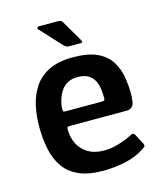

<svg xmlns="http://www.w3.org/2000/svg" viewBox="-100 -713 667 794"><g transform="rotate(-15 233.5 -316.0)"><path d="M35 -237Q35 -284 44.5 -327Q54 -370 77 -404.5Q100 -439 140.5 -459Q181 -479 243 -479Q308 -479 346.5 -461Q385 -443 404.5 -412.5Q424 -382 430.5 -345.5Q437 -309 437 -273Q437 -232 428 -220Q419 -208 401 -208H156Q151 -208 148.5 -206Q146 -204 146 -196Q146 -161 160.5 -133Q175 -105 202.5 -89Q230 -73 269 -73Q302 -73 334 -83Q366 -93 383 -102Q394 -108 400 -109.5Q406 -111 413 -97L432 -61Q437 -51 434.5 -47Q432 -43 422 -37Q389 -14 341 -3.5Q293 7 244 7Q180 7 139 -12Q98 -31 75.5 -64.5Q53 -98 44 -142.5Q35 -187 35 -237ZM325 -291Q325 -321 317.5 -344.5Q310 -368 291.5 -381.5Q273 -395 241 -395Q216 -395 198.5 -385.5Q181 -376 170.5 -360.5Q160 -345 154 -327Q148 -309 146 -292Q146 -278 147 -274.5Q148 -271 156 -271H312Q321 -271 323.5 -274Q326 -277 325 -291ZM239 -527Q228 -527 218 -538L135 -628Q132 -631 134 -635Q136 -639 140 -639H222Q231 -639 235 -637Q239 -635 243 -628L294 -541Q302 -527 292 -527Z"/></g></svg>

Font: Glory SemiBold
Style: Regular
Weight: 600
Designer: Robert Leuschke
Foundry: Robert Leuschke
Version: Version 1.011